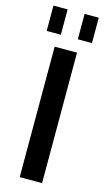

<svg xmlns="http://www.w3.org/2000/svg" viewBox="-137 -949 554 995"><g transform="rotate(15 140.5 -452.0)"><path d="M200 -700V0H80V-700ZM95 -904V-768H19V-904ZM262 -904V-768H186V-904Z"/></g></svg>

Font: Pathway Extreme 72pt SemiBold
Style: Regular
Weight: 600
Designer: Eduardo Rodriguez Tunni
Foundry: Eduardo Rodriguez Tunni
Version: Version 1.001;gftools[0.9.26]